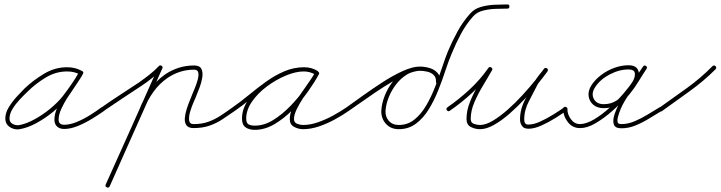

<svg xmlns="http://www.w3.org/2000/svg" viewBox="-20 -570 3258 868"><path d="M355 -237Q351 -228 343 -233Q328 -240 314.5 -243.5Q301 -247 283 -247Q232 -247 186 -219Q140 -191 105 -156Q91 -143 71.5 -122.5Q52 -102 37.5 -79Q23 -56 23 -34Q23 -19 34.5 -11.5Q46 -4 60 -4Q63 -4 65 -4Q99 -10 137 -31Q175 -52 208 -79.5Q241 -107 262 -133Q283 -160 302 -187.5Q321 -215 338 -245Q342 -253 350 -248Q359 -244 355 -236Q349 -224 342 -214Q342 -214 342 -214Q342 -214 342 -214Q339 -210 336.5 -205.5Q334 -201 331 -197Q331 -197 331 -197Q331 -197 331 -197Q319 -178 306.5 -160.5Q294 -143 282 -124Q282 -124 282 -124Q282 -124 282 -124Q270 -105 257.5 -78.5Q245 -52 245 -29Q245 -6 270 -6Q297 -6 328 -19Q359 -32 388.5 -50.5Q418 -69 439 -85Q439 -85 439 -85Q439 -85 439 -85Q447 -90 453 -83Q458 -75 451 -69Q427 -52 396 -33Q365 -14 332 -0.5Q299 13 270 13Q250 13 238 2Q226 -9 226 -29Q226 -55 239 -83.5Q252 -112 266 -134Q266 -134 266 -134Q266 -134 266 -134Q278 -153 290.5 -171Q303 -189 315 -207Q315 -207 315 -207Q315 -207 315 -207Q318 -211 320.5 -215.5Q323 -220 326 -224Q326 -224 326 -224Q326 -224 326 -224Q332 -234 337 -244Q342 -252 350 -248Q359 -244 354 -235Q337 -205 317.5 -177Q298 -149 276 -121Q255 -93 219.5 -64Q184 -35 144.5 -13.5Q105 8 69 14Q64 15 60 15Q38 15 21 2Q4 -11 4 -34Q4 -59 19 -84Q34 -109 54.5 -131.5Q75 -154 91 -170Q130 -207 179 -236.5Q228 -266 283 -266Q303 -266 318.5 -262Q334 -258 351 -249Q360 -245 355 -237Z M450 -69Q443 -64 437 -72Q432 -79 440 -85Q481 -114 523.5 -141.5Q566 -169 608 -197Q632 -214 655 -232Q678 -250 698 -271Q705 -278 712 -271Q718 -265 712 -258Q691 -236 667.5 -217Q644 -198 618 -181Q576 -153 534 -125.5Q492 -98 450 -69Q450 -69 450 -69Q450 -69 450 -69ZM696 -268Q700 -277 709 -273Q718 -269 714 -261Q654 -127 594.5 6Q535 139 476 272Q472 281 463 277Q454 273 458 264Q518 131 577.5 -2Q637 -135 696 -268Q696 -268 696 -268Q696 -268 696 -268ZM618 -68Q609 -72 612 -80Q630 -125 658.5 -165.5Q687 -206 727 -234Q787 -274 857 -274Q883 -274 890.5 -258.5Q898 -243 894.5 -220Q891 -197 882.5 -175Q874 -153 869 -141Q866 -132 856.5 -111Q847 -90 840 -66.5Q833 -43 835 -26Q837 -9 855 -9Q893 -9 922 -19.5Q951 -30 977 -47Q1003 -64 1032 -85Q1032 -85 1032 -85Q1032 -85 1032 -85Q1039 -90 1045 -82Q1050 -75 1042 -69Q1012 -48 984.5 -30Q957 -12 926 -1.5Q895 9 855 9Q832 9 823 -3.5Q814 -16 815.5 -35.5Q817 -55 824 -77Q831 -99 839 -118Q847 -137 851 -148Q854 -155 861 -172Q868 -189 873.5 -208.5Q879 -228 876.5 -241.5Q874 -255 857 -255Q793 -255 738 -218Q700 -192 673 -154Q646 -116 630 -74Q626 -65 618 -68Z M1042 -69Q1035 -64 1029 -72Q1024 -79 1032 -85Q1068 -110 1105.5 -141Q1143 -172 1182.5 -200.5Q1222 -229 1265 -247.5Q1308 -266 1355 -266Q1371 -266 1386.5 -262Q1402 -258 1416 -249Q1423 -243 1418 -236Q1413 -228 1405 -233Q1381 -247 1353 -247Q1317 -247 1272.5 -228.5Q1228 -210 1187 -179.5Q1146 -149 1119.5 -111Q1093 -73 1093 -34Q1093 -14 1103.5 -8Q1114 -2 1132 -2Q1174 -2 1214.5 -27Q1255 -52 1292 -90Q1329 -128 1358 -169Q1387 -210 1405 -243Q1409 -251 1418 -246Q1426 -242 1421 -233Q1411 -214 1392 -187.5Q1373 -161 1354 -132.5Q1335 -104 1322 -77.5Q1309 -51 1309 -32Q1309 -16 1323 -10.5Q1337 -5 1350 -5Q1383 -5 1418.5 -17.5Q1454 -30 1487.5 -48.5Q1521 -67 1547 -85Q1547 -85 1547 -85Q1547 -85 1547 -85Q1554 -90 1560 -82Q1565 -75 1557 -69Q1530 -50 1494.5 -30.5Q1459 -11 1422 1.5Q1385 14 1350 14Q1329 14 1309.5 3.5Q1290 -7 1290 -32Q1290 -56 1303 -83.5Q1316 -111 1335 -139Q1354 -167 1373 -193.5Q1392 -220 1405 -243Q1409 -251 1418 -246Q1426 -242 1421 -233Q1402 -198 1371.5 -155Q1341 -112 1302.5 -73Q1264 -34 1220.5 -8.5Q1177 17 1132 17Q1106 17 1090 5.5Q1074 -6 1074 -34Q1074 -77 1102 -118.5Q1130 -160 1173.5 -193Q1217 -226 1265 -246Q1313 -266 1353 -266Q1387 -266 1415 -249Q1423 -245 1417 -236Q1412 -228 1404 -233Q1394 -241 1381 -244Q1368 -247 1355 -247Q1310 -247 1269 -229Q1228 -211 1189 -182.5Q1150 -154 1113.5 -123.5Q1077 -93 1042 -69Q1042 -69 1042 -69Q1042 -69 1042 -69Z M1544 -72Q1539 -79 1547 -85Q1575 -105 1617.5 -135.5Q1660 -166 1707.5 -197Q1755 -228 1800 -248.5Q1845 -269 1879 -269Q1900 -269 1922 -262.5Q1944 -256 1958 -240.5Q1972 -225 1970 -200Q1969 -190 1960 -191Q1950 -192 1951 -201Q1952 -220 1940.5 -231Q1929 -242 1912 -246Q1895 -250 1879 -250Q1847 -250 1819.5 -233Q1792 -216 1771 -189Q1750 -162 1737.5 -130.5Q1725 -99 1723 -71Q1721 -43 1737.5 -24Q1754 -5 1783 -5Q1823 -5 1853.5 -29.5Q1884 -54 1907 -93.5Q1930 -133 1947.5 -178.5Q1965 -224 1979 -266Q1993 -308 2005 -338Q2024 -383 2048 -427Q2072 -471 2105 -508Q2124 -530 2153.5 -538.5Q2183 -547 2215.5 -548.5Q2248 -550 2274 -550Q2274 -550 2274 -550Q2274 -550 2274 -550Q2283 -550 2283 -541Q2283 -531 2274 -531Q2251 -531 2221 -530Q2191 -529 2163.5 -522Q2136 -515 2119 -496Q2087 -460 2064 -417Q2041 -374 2023 -330Q2009 -298 1994.5 -253.5Q1980 -209 1961.5 -162.5Q1943 -116 1918.5 -76Q1894 -36 1860.5 -11Q1827 14 1783 14Q1746 14 1724 -11Q1702 -36 1704 -72Q1706 -104 1720 -139Q1734 -174 1757.5 -203.5Q1781 -233 1812 -251Q1843 -269 1879 -269Q1900 -269 1922 -262.5Q1944 -256 1958 -240.5Q1972 -225 1970 -200Q1969 -190 1960 -191Q1950 -192 1951 -201Q1952 -220 1940.5 -231Q1929 -242 1911.5 -246Q1894 -250 1879 -250Q1856 -250 1823 -236Q1790 -222 1752.5 -200Q1715 -178 1678 -153Q1641 -128 1609.5 -105.5Q1578 -83 1557 -69Q1550 -64 1544 -72Z M2013 -69Q2006 -64 2000 -72Q1995 -79 2003 -85Q2055 -121 2103 -165.5Q2151 -210 2188 -263Q2193 -270 2201 -265Q2209 -260 2204 -252Q2186 -220 2163.5 -183Q2141 -146 2124.5 -107.5Q2108 -69 2108 -32Q2108 -15 2122.5 -10Q2137 -5 2150 -5Q2176 -5 2208.5 -24.5Q2241 -44 2275.5 -74.5Q2310 -105 2342 -140Q2374 -175 2399.5 -206.5Q2425 -238 2439 -259Q2445 -266 2452 -260Q2460 -254 2454 -247Q2444 -234 2433 -220.5Q2422 -207 2413 -192Q2413 -192 2413 -192Q2413 -193 2413 -193Q2394 -155 2372 -114Q2350 -73 2350 -30Q2350 -20 2353 -14Q2353 -14 2353 -14Q2353 -15 2353 -15Q2357 -9 2359.5 -8Q2362 -7 2370 -7Q2393 -7 2423.5 -21Q2454 -35 2483.5 -53.5Q2513 -72 2531 -85Q2538 -90 2544 -82Q2549 -75 2541 -69Q2522 -56 2491 -36.5Q2460 -17 2427.5 -2.5Q2395 12 2370 12Q2358 12 2350.5 8.5Q2343 5 2337 -5Q2337 -5 2337 -6Q2337 -6 2337 -6Q2331 -16 2331 -30Q2331 -76 2353.5 -119Q2376 -162 2397 -201Q2397 -201 2397 -202Q2397 -202 2397 -202Q2406 -217 2417.5 -231Q2429 -245 2440 -259Q2445 -266 2453 -261Q2460 -255 2455 -247Q2439 -225 2412.5 -192Q2386 -159 2353 -123.5Q2320 -88 2284 -56.5Q2248 -25 2213.5 -5.5Q2179 14 2150 14Q2128 14 2108.5 4Q2089 -6 2089 -32Q2089 -71 2105.5 -111.5Q2122 -152 2145 -190Q2168 -228 2188 -262Q2192 -270 2201 -264Q2209 -259 2204 -251Q2166 -198 2116.5 -152Q2067 -106 2013 -69Q2013 -69 2013 -69Q2013 -69 2013 -69Z M2535 -87V-86Q2545 -86 2545 -77Q2545 -53 2561 -31Q2577 -9 2603 -9Q2632 -10 2667 -31Q2702 -52 2736.5 -83.5Q2771 -115 2799 -147.5Q2827 -180 2841 -203Q2852 -222 2850 -239Q2848 -256 2821 -256Q2779 -256 2735.5 -233Q2692 -210 2670 -175Q2652 -147 2664.5 -123Q2677 -99 2710 -99Q2743 -99 2769 -116.5Q2795 -134 2815.5 -160.5Q2836 -187 2853.5 -216Q2871 -245 2887 -269Q2893 -277 2900 -272Q2908 -267 2903 -259Q2881 -225 2854.5 -189Q2828 -153 2805.5 -115.5Q2783 -78 2773 -39Q2770 -27 2772 -18Q2774 -9 2789 -9Q2819 -9 2849.5 -22Q2880 -35 2908.5 -52.5Q2937 -70 2962 -85Q2962 -85 2962 -85Q2962 -85 2962 -85Q2970 -90 2975 -82Q2980 -74 2972 -69Q2945 -53 2915 -34.5Q2885 -16 2853.5 -3Q2822 10 2789 10Q2761 10 2755 -7.5Q2749 -25 2758 -52.5Q2767 -80 2785 -112.5Q2803 -145 2824 -176.5Q2845 -208 2862.5 -233Q2880 -258 2887 -269Q2892 -277 2900 -272Q2908 -266 2903 -259Q2885 -232 2866.5 -201.5Q2848 -171 2825.5 -143.5Q2803 -116 2775 -98.5Q2747 -81 2710 -81Q2680 -81 2662 -96.5Q2644 -112 2641 -136Q2638 -160 2654 -185Q2671 -211 2698.5 -231.5Q2726 -252 2758 -263.5Q2790 -275 2821 -275Q2859 -275 2866.5 -248Q2874 -221 2857 -193Q2842 -167 2812.5 -133Q2783 -99 2746.5 -67Q2710 -35 2672.5 -13Q2635 9 2604 9Q2569 10 2547.5 -17.5Q2526 -45 2526 -77Q2526 -87 2535 -87Z M2959 -70Q2954 -78 2961 -83Q3023 -127 3085.5 -172Q3148 -217 3201 -271Q3201 -271 3201 -271Q3201 -271 3201 -271Q3208 -277 3215 -271Q3221 -264 3215 -257Q3161 -203 3097.5 -157.5Q3034 -112 2973 -68Q2965 -62 2959 -70Z"/></svg>

Font: FRB American Cursive Guidelines Arrows Extralight
Style: Italic
Weight: 200
Italic angle: -25°
Version: Version 2.0;Modular Font Editor K font №1